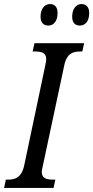

<svg xmlns="http://www.w3.org/2000/svg" viewBox="-37 -927 460 947"><path d="M357 -801C379 -801 403 -817 403 -863C403 -893 387 -907 365 -907C337 -907 319 -881 319 -845C319 -815 333 -801 357 -801ZM202 -801C223 -801 247 -817 247 -863C247 -893 232 -907 210 -907C181 -907 163 -881 163 -845C163 -815 178 -801 202 -801ZM-17 0H227L236 -41H226C193 -41 169 -47 169 -79C169 -87 173 -103 176 -117L279 -600C291 -664 323 -673 359 -673H369L378 -714H133L124 -673H135C168 -673 191 -667 191 -635C191 -628 189 -617 186 -603L83 -114C70 -50 37 -41 2 -41H-8Z"/></svg>

Font: Noto Serif ExtraCondensed
Style: Italic
Weight: 400
Width: 2
Italic angle: -12°
Designer: Monotype Design Team
Foundry: Monotype Imaging Inc.
Version: Version 2.014